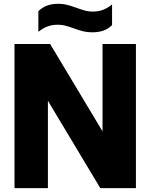

<svg xmlns="http://www.w3.org/2000/svg" viewBox="-20 -966 772 986"><path d="M506.5 -740H678V0H495L226 -448.5V0H54.5V-740H237.5L506.5 -291.5ZM357.5 -821Q330 -830.5 313.2 -834.8Q296.5 -839 278 -839Q247.5 -839 224.2 -830.2Q201 -821.5 177 -802.5V-908.5Q197.5 -928.5 222 -937.5Q246.5 -946.5 280.5 -946.5Q304.5 -946.5 325.2 -941Q346 -935.5 375.5 -925Q401.5 -915.5 419 -911Q436.5 -906.5 455 -906.5Q485 -906.5 508.2 -915.2Q531.5 -924 555.5 -943V-837Q535.5 -817.5 511 -808.8Q486.5 -800 452.5 -800Q428.5 -800 407.2 -805.2Q386 -810.5 357.5 -821Z"/></svg>

Font: Encode Sans Semi Condensed ExBd
Style: Regular
Weight: 800
Width: 4
Designer: Multiple Designers
Foundry: Impallari Type
Version: Version 2.000